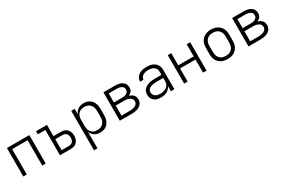

<svg xmlns="http://www.w3.org/2000/svg" viewBox="108 -1718 4585 3101"><g transform="rotate(-30 2400.0 -168.0)"><path d="M91 0V-530H509V0H444V-472H156V0Z M775 0V-472H634V-530H839V-320H974Q995 -320 1016.5 -316.5Q1038 -313 1057 -303.5Q1076 -294 1091 -278.5Q1106 -263 1115.5 -243.5Q1125 -224 1129 -203Q1133 -182 1133 -160Q1133 -139 1129 -117.5Q1125 -96 1115.5 -77Q1106 -58 1091 -42.5Q1076 -27 1057 -17.5Q1038 -8 1016.5 -4Q995 0 974 0ZM839 -58H974Q994 -58 1013 -65Q1032 -72 1045 -86.5Q1058 -101 1063 -120.5Q1068 -140 1068 -160Q1068 -180 1063 -199.5Q1058 -219 1045 -234Q1032 -249 1013 -256Q994 -263 974 -263H839Z M1291 205V-530H1356V-429Q1366 -454 1382.5 -475.5Q1399 -497 1421.5 -511.5Q1444 -526 1470.5 -532Q1497 -538 1524 -538Q1552 -538 1579 -532Q1606 -526 1629.5 -511.5Q1653 -497 1670.5 -475Q1688 -453 1698.5 -427.5Q1709 -402 1713 -375Q1717 -348 1717 -320V-210Q1717 -182 1713 -155Q1709 -128 1698.5 -102.5Q1688 -77 1670.5 -55Q1653 -33 1629.5 -18.5Q1606 -4 1579 2Q1552 8 1524 8Q1497 8 1470.5 2Q1444 -4 1421.5 -18.5Q1399 -33 1382.5 -54.5Q1366 -76 1356 -101V205ZM1501 -50Q1522 -50 1542.5 -54Q1563 -58 1581.5 -68Q1600 -78 1614 -94Q1628 -110 1636.5 -129Q1645 -148 1648.5 -168.5Q1652 -189 1652 -210V-320Q1652 -341 1648.5 -361.5Q1645 -382 1636.5 -401Q1628 -420 1614 -436Q1600 -452 1581.5 -462Q1563 -472 1542.5 -476Q1522 -480 1501 -480Q1480 -480 1460 -476Q1440 -472 1422.5 -461.5Q1405 -451 1391.5 -435Q1378 -419 1370 -400Q1362 -381 1359 -360.5Q1356 -340 1356 -320V-210Q1356 -190 1359 -169.5Q1362 -149 1370 -130Q1378 -111 1391.5 -95Q1405 -79 1422.5 -68.5Q1440 -58 1460 -54Q1480 -50 1501 -50Z M1891 0V-530H2108Q2130 -530 2152 -527.5Q2174 -525 2195 -518.5Q2216 -512 2235 -500Q2254 -488 2268 -471Q2282 -454 2289 -432.5Q2296 -411 2296 -389Q2296 -371 2291 -353Q2286 -335 2275.5 -320Q2265 -305 2249.5 -294.5Q2234 -284 2218 -277Q2239 -270 2259 -259.5Q2279 -249 2294.5 -232.5Q2310 -216 2317.5 -194.5Q2325 -173 2325 -150Q2325 -125 2316.5 -101.5Q2308 -78 2291 -60Q2274 -42 2252 -30Q2230 -18 2206 -11.5Q2182 -5 2157.5 -2.5Q2133 0 2108 0ZM1956 -303H2108Q2122 -303 2136 -304.5Q2150 -306 2163.5 -310Q2177 -314 2189.5 -320.5Q2202 -327 2211.5 -337Q2221 -347 2226 -360.5Q2231 -374 2231 -388Q2231 -402 2226 -415.5Q2221 -429 2211.5 -439Q2202 -449 2189.5 -455.5Q2177 -462 2163.5 -465.5Q2150 -469 2136 -470.5Q2122 -472 2108 -472H1956ZM2108 -58Q2125 -58 2141.5 -59.5Q2158 -61 2174 -64.5Q2190 -68 2205.5 -75Q2221 -82 2233.5 -92.5Q2246 -103 2253 -119Q2260 -135 2260 -151Q2260 -168 2253.5 -184Q2247 -200 2234 -211Q2221 -222 2205.5 -228.5Q2190 -235 2174 -239Q2158 -243 2141.5 -244Q2125 -245 2108 -245H1956V-58Z M2657 8Q2635 8 2613 5Q2591 2 2571 -6Q2551 -14 2534 -27.5Q2517 -41 2505 -59.5Q2493 -78 2488 -99.5Q2483 -121 2483 -142Q2483 -169 2492 -195.5Q2501 -222 2519.5 -241.5Q2538 -261 2562.5 -273.5Q2587 -286 2613.5 -293.5Q2640 -301 2667 -303.5Q2694 -306 2721 -306H2844V-362Q2844 -380 2839.5 -397.5Q2835 -415 2825 -429Q2815 -443 2800 -453.5Q2785 -464 2768.5 -470Q2752 -476 2734 -478Q2716 -480 2698 -480Q2682 -480 2666 -478.5Q2650 -477 2634 -472.5Q2618 -468 2603.5 -460Q2589 -452 2578 -440.5Q2567 -429 2560.5 -413.5Q2554 -398 2554 -382H2489Q2489 -382 2489 -382Q2489 -382 2489 -382Q2489 -406 2497.5 -429.5Q2506 -453 2521.5 -472Q2537 -491 2558 -504Q2579 -517 2602 -524.5Q2625 -532 2649.5 -535Q2674 -538 2698 -538Q2724 -538 2750 -534.5Q2776 -531 2800.5 -522Q2825 -513 2846 -497.5Q2867 -482 2881.5 -460.5Q2896 -439 2902.5 -413.5Q2909 -388 2909 -362V0H2844V-95Q2832 -69 2812 -48.5Q2792 -28 2766.5 -15Q2741 -2 2713 3Q2685 8 2657 8ZM2679 -50Q2700 -50 2720 -53Q2740 -56 2759 -63Q2778 -70 2795 -82.5Q2812 -95 2823 -111.5Q2834 -128 2839 -148.5Q2844 -169 2844 -189V-248H2721Q2702 -248 2683.5 -246.5Q2665 -245 2647 -241.5Q2629 -238 2611.5 -231.5Q2594 -225 2579 -213.5Q2564 -202 2556 -185Q2548 -168 2548 -149Q2548 -126 2559 -104.5Q2570 -83 2590 -70.5Q2610 -58 2633 -54Q2656 -50 2679 -50Z M3091 0V-530H3156V-303H3444V-530H3509V0H3444V-245H3156V0Z M3900 8Q3871 8 3842 3Q3813 -2 3787 -15.5Q3761 -29 3740 -50Q3719 -71 3706 -97Q3693 -123 3688 -152Q3683 -181 3683 -210V-320Q3683 -349 3688 -378Q3693 -407 3706 -433Q3719 -459 3740 -480.5Q3761 -502 3787 -515Q3813 -528 3842 -534.5Q3871 -541 3900 -541Q3929 -541 3958 -534.5Q3987 -528 4013 -515Q4039 -502 4060 -480.5Q4081 -459 4094 -433Q4107 -407 4112 -378Q4117 -349 4117 -320V-210Q4117 -181 4112 -152Q4107 -123 4094 -97Q4081 -71 4060 -50Q4039 -29 4013 -15.5Q3987 -2 3958 3Q3929 8 3900 8ZM3900 -50Q3921 -50 3942 -54Q3963 -58 3981 -68Q3999 -78 4013.5 -93.5Q4028 -109 4036.5 -128Q4045 -147 4048.5 -168Q4052 -189 4052 -210V-320Q4052 -341 4048.5 -362Q4045 -383 4036.5 -402Q4028 -421 4013 -437Q3998 -453 3979.5 -462.5Q3961 -472 3940 -476Q3919 -480 3898 -480Q3877 -480 3856.5 -476Q3836 -472 3818 -461.5Q3800 -451 3786 -435.5Q3772 -420 3763 -401Q3754 -382 3751 -361.5Q3748 -341 3748 -320V-210Q3748 -189 3751.5 -168Q3755 -147 3763.5 -128Q3772 -109 3786.5 -93.5Q3801 -78 3819 -68Q3837 -58 3858 -54Q3879 -50 3900 -50Z M4291 0V-530H4508Q4530 -530 4552 -527.5Q4574 -525 4595 -518.5Q4616 -512 4635 -500Q4654 -488 4668 -471Q4682 -454 4689 -432.5Q4696 -411 4696 -389Q4696 -371 4691 -353Q4686 -335 4675.5 -320Q4665 -305 4649.5 -294.5Q4634 -284 4618 -277Q4639 -270 4659 -259.5Q4679 -249 4694.5 -232.5Q4710 -216 4717.5 -194.5Q4725 -173 4725 -150Q4725 -125 4716.5 -101.5Q4708 -78 4691 -60Q4674 -42 4652 -30Q4630 -18 4606 -11.5Q4582 -5 4557.5 -2.5Q4533 0 4508 0ZM4356 -303H4508Q4522 -303 4536 -304.5Q4550 -306 4563.5 -310Q4577 -314 4589.5 -320.5Q4602 -327 4611.5 -337Q4621 -347 4626 -360.5Q4631 -374 4631 -388Q4631 -402 4626 -415.5Q4621 -429 4611.5 -439Q4602 -449 4589.5 -455.5Q4577 -462 4563.5 -465.5Q4550 -469 4536 -470.5Q4522 -472 4508 -472H4356ZM4508 -58Q4525 -58 4541.5 -59.5Q4558 -61 4574 -64.5Q4590 -68 4605.5 -75Q4621 -82 4633.5 -92.5Q4646 -103 4653 -119Q4660 -135 4660 -151Q4660 -168 4653.5 -184Q4647 -200 4634 -211Q4621 -222 4605.5 -228.5Q4590 -235 4574 -239Q4558 -243 4541.5 -244Q4525 -245 4508 -245H4356V-58Z"/></g></svg>

Font: Iosevka Curly Light Extended
Style: Regular
Weight: 300
Width: 7
Monospace: yes
Designer: Belleve Invis
Foundry: Belleve Invis
Version: Version 11.1.0; ttfautohint (v1.8.3)